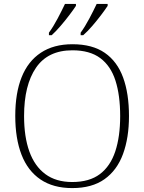

<svg xmlns="http://www.w3.org/2000/svg" viewBox="-20 -951 738 981"><path d="M349 10Q252 10 187 -34Q122 -78 90 -160.5Q58 -243 58 -359Q58 -475 90.5 -556.5Q123 -638 188.5 -681.5Q254 -725 350 -725Q452 -725 515.5 -681Q579 -637 609 -555Q639 -473 639 -358Q639 -247 608.5 -164Q578 -81 514 -35.5Q450 10 349 10ZM349 -21Q437 -21 490.5 -61.5Q544 -102 569 -177.5Q594 -253 594 -358Q594 -464 570 -539Q546 -614 492.5 -654Q439 -694 350 -694Q225 -694 164 -605Q103 -516 103 -358Q103 -252 130 -177Q157 -102 211.5 -61.5Q266 -21 349 -21ZM392 -784Q414 -814 436 -855.5Q458 -897 474 -931H530V-921Q519 -904 497.5 -875.5Q476 -847 451.5 -818.5Q427 -790 405 -771H392ZM230 -784Q252 -814 274 -855.5Q296 -897 312 -931H368V-921Q357 -904 335.5 -875.5Q314 -847 289.5 -818.5Q265 -790 244 -771H230Z"/></svg>

Font: Noto Serif Hebrew ExtraLight
Style: Regular
Weight: 250
Version: Version 2.003